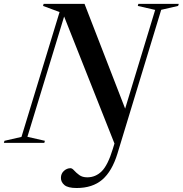

<svg xmlns="http://www.w3.org/2000/svg" viewBox="-60 -735 940 988"><path d="M544.5 55Q516.5 146.5 466.2 189.5Q416 232.5 334.5 232.5Q289.5 232.5 271.5 217.2Q253.5 202 253.5 180.5Q253.5 158.5 268.8 144.5Q284 130.5 303 130.5Q311 130.5 321.5 142.2Q332 154 348 165.8Q364 177.5 389 177.5Q432 177.5 463.5 146.2Q495 115 520.5 31.5L529 3.5L270 -650L81 -31L171 -10.5L168 0H-40L-37 -10.5L50.5 -30.5L246.5 -673L161.5 -704.5L164.5 -715H375L584 -176L738.5 -684L649 -704.5L652 -715H860L856.5 -704.5L769.5 -684.5Z"/></svg>

Font: Newsreader 72pt Medium
Style: Italic
Weight: 500
Italic angle: -17°
Designer: Hugues Gentile
Foundry: Production Type
Version: Version 1.003; ttfautohint (v1.8.3)